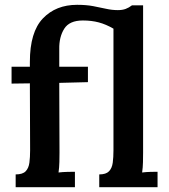

<svg xmlns="http://www.w3.org/2000/svg" viewBox="-20 -777 702 797"><path d="M104 -520Q104 -644 158 -700.5Q212 -757 300 -757Q338 -757 367 -751.5Q396 -746 420.5 -740.5Q445 -735 469 -735Q488 -735 501.5 -740Q515 -745 528 -755H574V-143Q574 -126 573.5 -104Q573 -82 570 -61Q586 -63 604 -63.5Q622 -64 634 -64V0H392V-53Q420 -53 432.5 -66Q445 -79 448 -101.5Q451 -124 451 -153V-658Q420 -676 390 -684Q360 -692 324 -692Q268 -692 246.5 -657.5Q225 -623 226 -573V-500H345V-436L226 -433L227 -144Q227 -128 226.5 -105Q226 -82 223 -61Q240 -63 259.5 -63.5Q279 -64 291 -64V0H45V-53Q74 -53 86.5 -66Q99 -79 102 -101.5Q105 -124 105 -153L104 -431L28 -430V-500H104Z"/></svg>

Font: Lora SemiBold
Style: Regular
Weight: 600
Designer: Olga Karpushina, Alexei Vanyashin (Cyrillic)
Foundry: Cyreal
Version: Version 3.011; ttfautohint (v1.8.4.7-5d5b)